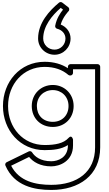

<svg xmlns="http://www.w3.org/2000/svg" viewBox="-20 -1423 1065 1880"><path d="M654.2 -1316.7C660.5 -1328.4 658.8 -1344.5 649.2 -1351.8L589.2 -1397.8C580.6 -1404.4 567.1 -1404.8 558 -1397.2C462.6 -1318 353 -1198.6 353 -1046C353 -956.8 425.7 -887 514 -887C599.9 -887 671 -957.3 671 -1046C671 -1110.2 629.4 -1160.5 574.5 -1182.7C595.2 -1257.1 653.1 -1315.7 654.2 -1316.7ZM514 -937C452.3 -937 403 -985.2 403 -1046C403 -1166.5 488.1 -1270.8 574.8 -1345.9L597.3 -1328.6C573 -1299.2 533.9 -1243.8 520.4 -1170.5C517.9 -1157 527.6 -1144.5 539 -1141.7C587 -1129.9 621 -1092.6 621 -1046C621 -984.7 572.1 -937 514 -937ZM89.1 199.7 265 113.8C302.9 161.2 372.4 206 482 206C563 206 695 156.8 695 1V-56C695 -56 683.9 -108.7 651.5 -72.8C602.5 -18.7 520.8 -3 417 -3C207.2 -3 59 -171.7 59 -385C59 -598.3 207.3 -768 417 -768C514.1 -768 590.7 -739.8 648.7 -690C653.3 -686.1 659.4 -684 665 -684H670C685.1 -684 695 -698.3 695 -709V-745H911V20C911 261.4 736.5 387 482 387C329.5 387 167.9 353.8 89.1 199.7ZM45 165.5C34 170.9 27.6 185.4 33 197.9C120.1 400.1 318.8 437 482 437C753.5 437 961 294.6 961 20V-770C961 -780.7 951.1 -795 936 -795H670C659.3 -795 645 -785.1 645 -770V-755.2C583.4 -795.5 506 -818 417 -818C176.7 -818 9 -621.7 9 -385C9 -148.3 176.8 47 417 47C502.3 47 581.2 38.3 645 -2.4V1C645 119.2 549 156 482 156C374.3 156 318.8 107.8 294.1 68.7C288 58.9 273.8 53.8 262 59.5ZM291 -385C291 -266.9 375.8 -180 497 -180C614.4 -180 701 -266.8 701 -385C701 -504.7 609.3 -591 497 -591C382.9 -591 291 -504.8 291 -385ZM341 -385C341 -477.2 409.1 -541 497 -541C582.7 -541 651 -477.3 651 -385C651 -293.2 587.6 -230 497 -230C402.2 -230 341 -293.1 341 -385Z"/></svg>

Font: Poland Can Into
Style: BigWritingsOLn
Weight: 700
Foundry: Cannot Into Space Fonts
Version: Version 0.92